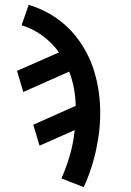

<svg xmlns="http://www.w3.org/2000/svg" viewBox="-20 -558 540 791"><path d="M325 213 233 177Q251 137 264 94.5Q277 52 284 9Q284 8 284 7.5Q284 7 284 7Q285 0 286 -7.5Q287 -15 288 -22L143 42L117 -44L292 -122Q291 -159 284.5 -194.5Q278 -230 265 -263L76 -179L50 -266L223 -342Q209 -362 192 -379Q175 -396 155.5 -410.5Q136 -425 114 -436Q92 -447 69 -454L98 -538Q139 -526 176.5 -505.5Q214 -485 245.5 -457.5Q277 -430 302 -396Q327 -362 345 -324Q363 -286 374 -243.5Q385 -201 389.5 -158Q394 -115 392.5 -69Q391 -23 383 21Q375 71 360.5 119Q346 167 325 213Z"/></svg>

Font: Iosevka Slab Semibold Oblique
Style: Regular
Weight: 600
Italic angle: -9°
Monospace: yes
Designer: Belleve Invis
Foundry: Belleve Invis
Version: Version 11.1.1; ttfautohint (v1.8.3)